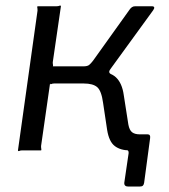

<svg xmlns="http://www.w3.org/2000/svg" viewBox="-20 -553 623 706"><path d="M452 133Q436 133 437 119L453 10Q454 -1 444 -2L472 -59H523Q534 -59 532 -45L510 119Q509 126 505.5 129.5Q502 133 493 133ZM46 0 118 -514Q118 -522 117 -526Q116 -530 120 -530H188Q195 -530 199 -532Q203 -534 204 -530L174 -324Q174 -318 175 -313.5Q176 -309 173 -309H310L332 -291Q384 -290 406.5 -268.5Q429 -247 435 -204L452 -95Q456 -74 466 -66.5Q476 -59 494 -59Q503 -59 501 -50L496 -9Q496 -4 492.5 -2Q489 0 483 0H457Q423 0 402 -16Q381 -32 374 -75L359 -175Q353 -219 337.5 -232.5Q322 -246 288 -246H179Q173 -246 169 -244Q165 -242 164 -246L131 -16Q131 -9 132 -4.5Q133 0 130 0H61Q55 0 51 2Q47 4 46 0ZM286 -276V-309Q301 -309 307.5 -314Q314 -319 323 -331L456 -517Q460 -523 465 -526.5Q470 -530 477 -530H538Q546 -530 547 -526Q548 -522 543 -515L386 -299Q376 -286 389 -280Z"/></svg>

Font: Libre Franklin
Style: Italic
Weight: 400
Italic angle: -8°
Designer: Pablo Impallari, Rodrigo Fuenzalida, Nhung Nguyen
Foundry: Impallari Type
Version: Version 3.000